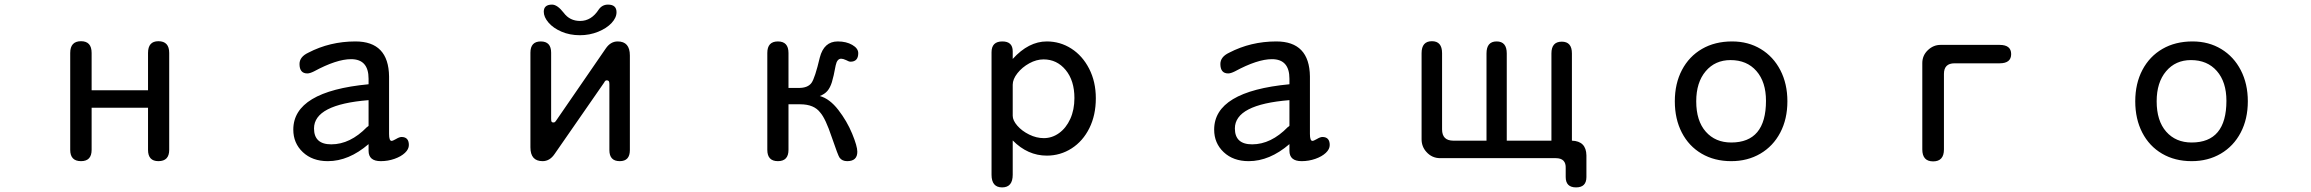

<svg xmlns="http://www.w3.org/2000/svg" viewBox="-20 -679 10040 834"><path d="M623 -287V-449Q623 -500 668 -500Q715 -500 715 -449V-28Q715 21 668 21Q623 21 623 -28V-211H378V-28Q378 21 332 21Q285 21 285 -28V-449Q285 -500 332 -500Q378 -500 378 -449V-287Z M1404 21Q1337 21 1295.5 -18Q1254 -57 1254 -116Q1254 -282 1581 -313V-337Q1581 -422 1505 -422Q1442 -422 1344 -369Q1326 -360 1315 -360Q1281 -360 1281 -401Q1281 -432 1319 -450Q1413 -499 1524 -499Q1668 -499 1670 -347V-97Q1670 -67 1681 -67Q1686 -67 1700 -75Q1715 -84 1724 -84Q1756 -84 1756 -49Q1756 -31 1739 -15Q1722 1 1693.5 11Q1665 21 1634 21Q1581 21 1581 -24V-53Q1495 21 1404 21ZM1419 -52Q1501 -52 1574 -127Q1581 -131 1581 -133V-244Q1344 -225 1344 -121Q1344 -52 1419 -52Z M2616 -330Q2612 -330 2609.5 -328Q2607 -326 2604 -320L2389 -10Q2368 21 2337 21Q2284 21 2284 -39V-450Q2284 -499 2329 -499Q2374 -499 2374 -450V-164Q2374 -153 2376 -150Q2378 -147 2384 -147Q2388 -147 2390.5 -149Q2393 -151 2397 -157L2611 -468Q2632 -499 2663 -499Q2716 -499 2716 -438V-27Q2716 21 2672 21Q2627 21 2627 -27V-313Q2627 -323 2624.5 -326.5Q2622 -330 2616 -330ZM2378 -659Q2401 -659 2429 -623Q2455 -588 2500 -588Q2549 -588 2581 -638Q2596 -659 2621 -659Q2658 -659 2658 -626Q2658 -602 2636.5 -579Q2615 -556 2578 -541Q2541 -526 2499 -526Q2455 -526 2419 -541.5Q2383 -557 2362.5 -581Q2342 -605 2342 -628Q2342 -659 2378 -659Z M3505 -319Q3520 -340 3541 -429Q3559 -499 3619 -499Q3656 -499 3682 -484Q3708 -469 3708 -448Q3708 -411 3674 -411Q3668 -411 3655 -418Q3642 -424 3634 -424Q3616 -424 3610 -395Q3601 -346 3593.5 -322Q3586 -298 3574 -284Q3562 -270 3541 -262Q3584 -250 3621.5 -201.5Q3659 -153 3681.5 -98.5Q3704 -44 3704 -20Q3704 21 3660 21Q3638 21 3627 6Q3621 -1 3593 -83Q3566 -164 3543 -190Q3516 -226 3456 -226H3405V-28Q3405 21 3359 21Q3313 21 3313 -28V-449Q3313 -499 3359 -499Q3405 -499 3405 -449V-297H3450Q3489 -297 3505 -319Z M4527 -499Q4585 -499 4633.5 -468Q4682 -437 4711 -380.5Q4740 -324 4740 -252Q4740 -179 4712 -122.5Q4684 -66 4635 -34.5Q4586 -3 4527 -3Q4444 -3 4379 -69V80Q4379 135 4333 135Q4287 135 4287 80V-452Q4287 -499 4334 -499Q4379 -499 4379 -456V-423Q4448 -499 4527 -499ZM4514 -79Q4550 -79 4580.5 -101Q4611 -123 4629 -162.5Q4647 -202 4647 -253Q4647 -329 4609 -375Q4571 -421 4513 -421Q4482 -421 4451 -404Q4420 -387 4399.5 -361Q4379 -335 4379 -311V-176Q4379 -156 4399 -133Q4419 -110 4450.5 -94.5Q4482 -79 4514 -79Z M5404 21Q5337 21 5295.5 -18Q5254 -57 5254 -116Q5254 -282 5581 -313V-337Q5581 -422 5505 -422Q5442 -422 5344 -369Q5326 -360 5315 -360Q5281 -360 5281 -401Q5281 -432 5319 -450Q5413 -499 5524 -499Q5668 -499 5670 -347V-97Q5670 -67 5681 -67Q5686 -67 5700 -75Q5715 -84 5724 -84Q5756 -84 5756 -49Q5756 -31 5739 -15Q5722 1 5693.5 11Q5665 21 5634 21Q5581 21 5581 -24V-53Q5495 21 5404 21ZM5419 -52Q5501 -52 5574 -127Q5581 -131 5581 -133V-244Q5344 -225 5344 -121Q5344 -52 5419 -52Z M6481 -499Q6525 -499 6525 -447V-68H6719V-447Q6719 -498 6764 -498Q6808 -498 6808 -447V-68Q6870 -66 6871 -4V90Q6871 135 6826 135Q6781 135 6781 90V52Q6783 8 6738 8H6236Q6200 8 6176 -19Q6155 -42 6155 -74V-448Q6155 -500 6200 -500Q6244 -500 6244 -448V-117Q6244 -68 6293 -68H6437V-447Q6437 -499 6481 -499Z M7744 -239Q7744 -162 7713 -103Q7682 -44 7626.5 -11.5Q7571 21 7500 21Q7427 21 7371.5 -11.5Q7316 -44 7285.5 -103Q7255 -162 7255 -239Q7255 -316 7286 -375Q7317 -434 7373 -466.5Q7429 -499 7504 -499Q7574 -499 7628.5 -466Q7683 -433 7713.5 -374Q7744 -315 7744 -239ZM7500 -60Q7651 -60 7651 -241Q7651 -323 7609.5 -370.5Q7568 -418 7497 -418Q7430 -418 7389 -369.5Q7348 -321 7348 -239Q7348 -154 7389.5 -107Q7431 -60 7500 -60Z M8409 -484H8666Q8716 -484 8716 -444Q8716 -404 8666 -404H8470Q8424 -404 8424 -358V-30Q8424 22 8377 22Q8330 22 8330 -30V-405Q8330 -438 8354 -461Q8378 -484 8409 -484Z M9744 -239Q9744 -162 9713 -103Q9682 -44 9626.5 -11.5Q9571 21 9500 21Q9427 21 9371.5 -11.5Q9316 -44 9285.5 -103Q9255 -162 9255 -239Q9255 -316 9286 -375Q9317 -434 9373 -466.5Q9429 -499 9504 -499Q9574 -499 9628.5 -466Q9683 -433 9713.5 -374Q9744 -315 9744 -239ZM9500 -60Q9651 -60 9651 -241Q9651 -323 9609.5 -370.5Q9568 -418 9497 -418Q9430 -418 9389 -369.5Q9348 -321 9348 -239Q9348 -154 9389.5 -107Q9431 -60 9500 -60Z"/></svg>

Font: 寒蝉全圆体
Style: Regular
Weight: 400
Designer: Warren2060
      Designed by Motoya company      

      [Varela Round]
      Joe Prince(Latin component); Avraham Cornf
Foundry: ChillType
Version: Version 3.200